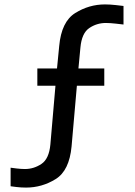

<svg xmlns="http://www.w3.org/2000/svg" viewBox="-20 -738 609 869"><path d="M93 27Q133 27 167.5 4Q202 -19 208 -84L231 -350H149V-428H238L248 -530Q258 -640 320.5 -679Q383 -718 455 -718Q478 -718 504.5 -715Q531 -712 539 -711V-627Q531 -628 504.5 -631Q478 -634 459 -634Q418 -634 384 -611Q350 -588 344 -523L335 -428H452V-350H328L304 -76Q294 34 232 72.5Q170 111 98 111Q76 111 55 108.5Q34 106 28 105V21Q34 22 55 24.5Q76 27 93 27Z"/></svg>

Font: Museo Sans Medium
Style: Regular
Weight: 500
Designer: Jos Buivenga
Foundry: Jos Buivenga & Rosetta Type Foundry (extension, remastering)
Version: Version 3.600;PS 1.000;hotconv 1.0.88;makeotf.lib2.5.647800;